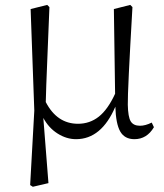

<svg xmlns="http://www.w3.org/2000/svg" viewBox="-20 -543 655 768"><path d="M586.9 -52.7 595.7 -34.2Q567.4 13.7 517.6 13.7Q478.5 13.7 460.9 -17.1Q443.4 -47.9 441.4 -116.2Q385.7 13.7 284.2 13.7Q246.1 13.7 210.4 -8.8Q174.8 -31.2 153.3 -71.3L173.8 189.5L111.3 204.1L100.6 197.3L117.2 -100.6L102.5 -506.8L168.9 -523.4L177.7 -514.6Q174.8 -435.5 169.4 -310.1Q164.1 -184.6 163.1 -134.8Q208 -47.9 292 -47.9Q338.9 -47.9 375 -76.2Q411.1 -104.5 440.4 -168L435.5 -506.8L501 -523.4L509.8 -514.6Q490.2 -176.8 491.2 -124Q492.2 -75.2 502.9 -57.6Q513.7 -40 540 -40Q561.5 -40 586.9 -52.7Z"/></svg>

Font: Bpmf Zihi Serif Light
Style: Light
Weight: 300
Foundry: But Ko
Version: Version 1.320